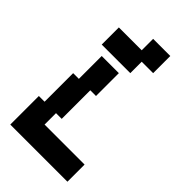

<svg xmlns="http://www.w3.org/2000/svg" viewBox="-294 -1094 1188 1188"><g transform="rotate(45 300.0 -500.0)"><path d="M50 0H550V-150H200V-250H250V-500H300V-700H150V-500H100V-250H50ZM100 -750H350V-850H450V-1000H300V-900H100Z"/></g></svg>

Font: LS-VG5000 Bold Shifted
Style: Regular
Weight: 400
Designer: Justin Bihan, 2021
Foundry: Justin Bihan, 2021
Version: Version 1.000;Glyphs 3.1.2 (3151)